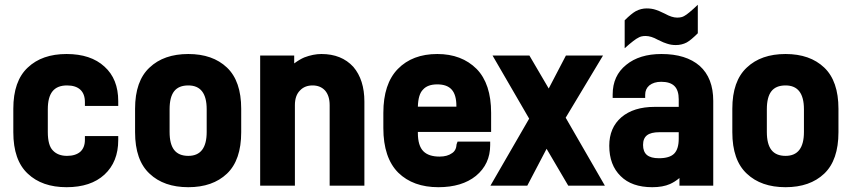

<svg xmlns="http://www.w3.org/2000/svg" viewBox="-20 -760 3531 796"><path d="M95.2 -40Q35.2 -95.7 35.2 -211.9V-309.1Q35.2 -424.3 95.2 -480Q154.3 -536.1 255.9 -536.1Q356.4 -536.1 413.1 -483.9Q470.2 -432.6 470.2 -340.8V-320.8H332V-336.9Q332 -370.6 313 -388.2Q293.9 -405.8 257.8 -405.8Q217.3 -405.8 197.8 -381.6Q178.2 -357.4 178.2 -307.1V-212.9Q178.2 -157.2 199.2 -136.2Q220.2 -113.8 257.8 -113.8Q293 -113.8 313 -130.9Q332 -148.4 332 -180.2V-195.8H470.2V-179.2Q470.2 -88.9 413.1 -36.1Q356.4 16.1 255.9 16.1Q154.3 16.1 95.2 -40Z M600.1 -40Q540 -95.7 540 -211.9V-309.1Q540 -424.3 600.1 -480Q659.2 -536.1 760.7 -536.1Q861.8 -536.1 920.9 -480Q980 -423.8 980 -309.1V-211.9Q980 -96.2 920.9 -40Q861.8 16.1 760.7 16.1Q659.2 16.1 600.1 -40ZM836.9 -307.1Q836.9 -405.8 760.7 -405.8Q720.7 -405.8 701.9 -381.6Q683.1 -357.4 683.1 -307.1V-212.9Q683.1 -162.6 702.1 -138.2Q721.2 -113.8 760.7 -113.8Q836.9 -113.8 836.9 -212.9Z M1199.7 -529.8V-497.1Q1222.2 -513.7 1241.7 -522Q1278.8 -536.1 1312.5 -536.1Q1396 -536.1 1444.8 -482.9Q1490.7 -429.2 1490.7 -338.9V9.8H1346.7V-324.2Q1346.7 -362.8 1327.6 -384.8Q1308.1 -405.8 1275.9 -405.8Q1243.2 -405.8 1223.6 -384.8Q1202.6 -363.8 1202.6 -324.2V9.8H1058.6V-529.8Z M2016.1 -212.9H1712.4V-209Q1712.4 -155.8 1735.4 -132.8Q1757.3 -110.8 1802.2 -110.8Q1834.5 -110.8 1854 -125Q1871.6 -136.2 1873 -162.1L1877 -172.9H2012.2V-158.2Q2012.2 -79.6 1953.1 -30.8Q1895 16.1 1797.4 16.1Q1692.9 16.1 1631.3 -43.9Q1569.3 -106 1569.3 -229V-292Q1569.3 -412.6 1629.4 -474.1Q1689.9 -536.1 1793 -536.1Q1894 -536.1 1956.1 -474.1Q2016.1 -412.6 2016.1 -292ZM1733.4 -388.2Q1713.9 -368.7 1712.4 -317.9H1872.1V-320.8Q1872.1 -366.7 1852.8 -388.4Q1833.5 -410.2 1793 -410.2Q1752.4 -410.2 1733.4 -388.2Z M2246.1 -143.1 2166 9.8H2013.2L2173.8 -268.1L2022 -529.8H2174.8L2254.9 -393.1L2326.2 -529.8H2480L2325.2 -272L2487.8 9.8H2335.9Z M2569.8 -675.8Q2597.7 -703.6 2616.2 -713.9Q2637.7 -725.1 2661.1 -725.1Q2682.1 -725.1 2699.2 -719.2Q2708.5 -716.8 2736.8 -703.1Q2765.6 -687 2787.1 -687Q2806.2 -687 2816.9 -693.8Q2832.5 -701.7 2873 -740.2V-622.1Q2844.7 -593.8 2827.1 -584Q2806.6 -573.2 2781.7 -573.2Q2762.2 -573.2 2745.1 -579.1Q2734.9 -581.5 2707 -595.2Q2679.2 -610.8 2656.7 -610.8Q2637.7 -610.8 2627 -604Q2612.3 -597.7 2569.8 -560.1ZM2880.9 -486.8Q2937 -436.5 2937 -341.8V9.8H2796.9V-22Q2778.3 -6.3 2757.8 2.9Q2728 16.1 2684.1 16.1Q2599.1 16.1 2553.2 -29.8Q2505.9 -75.7 2505.9 -155.8Q2505.9 -230.5 2556.2 -273.9Q2606.9 -316.9 2693.8 -316.9H2793.9V-348.1Q2793.9 -385.7 2776.1 -403.3Q2758.3 -420.9 2721.2 -420.9Q2690.9 -420.9 2671.9 -405.8Q2654.8 -391.1 2654.8 -367.2V-354H2520V-368.2Q2520 -446.3 2576.2 -491.2Q2630.9 -536.1 2722.2 -536.1Q2824.2 -536.1 2880.9 -486.8ZM2793.9 -185.1V-211.9H2713.9Q2678.7 -211.9 2662.4 -199.2Q2646 -186.5 2646 -159.2Q2646 -130.9 2662.1 -117.4Q2678.2 -104 2711.9 -104Q2755.9 -104 2774.9 -123Q2793.9 -142.1 2793.9 -185.1Z M3076.2 -40Q3016.1 -95.7 3016.1 -211.9V-309.1Q3016.1 -424.3 3076.2 -480Q3135.3 -536.1 3236.8 -536.1Q3337.9 -536.1 3397 -480Q3456.1 -423.8 3456.1 -309.1V-211.9Q3456.1 -96.2 3397 -40Q3337.9 16.1 3236.8 16.1Q3135.3 16.1 3076.2 -40ZM3313 -307.1Q3313 -405.8 3236.8 -405.8Q3196.8 -405.8 3178 -381.6Q3159.2 -357.4 3159.2 -307.1V-212.9Q3159.2 -162.6 3178.2 -138.2Q3197.3 -113.8 3236.8 -113.8Q3313 -113.8 3313 -212.9Z"/></svg>

Font: D-DIN-PRO Heavy
Style: Bold
Weight: 900
Designer: Charles Nix
Foundry: CyberFei
Version: Version 1.000;hotconv 1.0.109;makeotfexe 2.5.65596